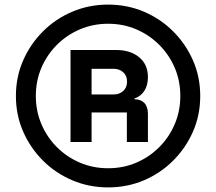

<svg xmlns="http://www.w3.org/2000/svg" viewBox="-20 -705 940 835"><path d="M450 110Q367.5 110 294.6 79.2Q221.7 48.3 166.7 -6.7Q111.7 -61.7 80.4 -133.3Q49.2 -205 49.2 -287.5Q49.2 -370 80.4 -441.7Q111.7 -513.3 166.7 -568.3Q221.7 -623.3 294.6 -654.2Q367.5 -685 450 -685Q533.3 -685 605.8 -654.2Q678.3 -623.3 733.3 -568.3Q788.3 -513.3 819.6 -441.7Q850.8 -370 850.8 -287.5Q850.8 -205 819.6 -133.3Q788.3 -61.7 733.3 -6.7Q678.3 48.3 605.8 79.2Q533.3 110 450 110ZM450 26.7Q515.8 26.7 572.5 2.5Q629.2 -21.7 672.5 -65Q715.8 -108.3 740 -165.4Q764.2 -222.5 764.2 -287.5Q764.2 -353.3 740 -410Q715.8 -466.7 672.5 -510Q629.2 -553.3 572.5 -577.5Q515.8 -601.7 450 -601.7Q385 -601.7 327.9 -577.5Q270.8 -553.3 227.5 -510Q184.2 -466.7 160 -410Q135.8 -353.3 135.8 -287.5Q135.8 -222.5 160 -165.4Q184.2 -108.3 227.5 -65Q270.8 -21.7 327.9 2.5Q385 26.7 450 26.7ZM286.7 -87.5V-487.5H485.8Q546.7 -487.5 585 -456.2Q623.3 -425 623.3 -369.2Q623.3 -335 608.3 -310.8Q593.3 -286.7 565 -276.7V-273.3Q592.5 -273.3 607.9 -257.1Q623.3 -240.8 623.3 -209.2V-87.5H531.7V-215.8H378.3V-87.5ZM378.3 -294.2H474.2Q499.2 -294.2 515.8 -309.2Q532.5 -324.2 532.5 -350Q532.5 -375.8 515.8 -390.8Q499.2 -405.8 474.2 -405.8H378.3Z"/></svg>

Font: Funnel Display Medium
Style: Regular
Weight: 500
Designer: NORD ID, Kristian Moeller
Foundry: Dicotype
Version: Version 1.000